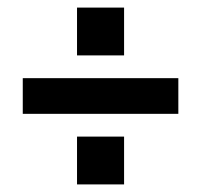

<svg xmlns="http://www.w3.org/2000/svg" viewBox="-20 -530 530 506"><path d="M40 -230V-324H450V-230ZM183 -44V-170H307V-44ZM183 -384V-510H307V-384Z"/></svg>

Font: Cabin Resolve
Style: Bold-Resolve
Weight: 700
Designer: Pablo Impallari
Foundry: Pablo Impallari. http://www.impallari.com Igino Marini. http://www.ikern.com
Version: Version 3.001